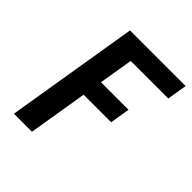

<svg xmlns="http://www.w3.org/2000/svg" viewBox="-200 -868 1001 1001"><g transform="rotate(45 300.0 -367.5)"><path d="M63 0 184 -735H594L576 -625H299L268 -437H471L453 -327H250L196 0Z"/></g></svg>

Font: Iosevka Aile Extrabold Oblique
Style: Regular
Weight: 800
Italic angle: -9°
Designer: Belleve Invis
Foundry: Belleve Invis
Version: Version 31.1.0; ttfautohint (v1.8.4)